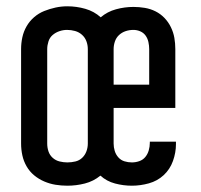

<svg xmlns="http://www.w3.org/2000/svg" viewBox="-20 -582 640 610"><path d="M194 8Q175 8 156.5 5Q138 2 120.5 -5.5Q103 -13 88.5 -25Q74 -37 64.5 -53.5Q55 -70 51 -88.5Q47 -107 47 -126V-426Q47 -445 51 -463.5Q55 -482 64.5 -498.5Q74 -515 88.5 -527.5Q103 -540 120.5 -547Q138 -554 156.5 -558Q175 -562 194 -562Q223 -562 251 -554Q279 -546 300 -527Q321 -545 348.5 -552.5Q376 -560 404 -560Q422 -560 440 -557Q458 -554 474 -546Q490 -538 502.5 -525Q515 -512 523 -495.5Q531 -479 534 -461.5Q537 -444 537 -426V-239H341V-126Q341 -114 344.5 -102.5Q348 -91 356 -82Q364 -73 375.5 -69.5Q387 -66 399 -66Q411 -66 422.5 -70Q434 -74 441.5 -83Q449 -92 452.5 -104Q456 -116 456 -128Q456 -129 456 -130Q456 -131 456 -132H539Q539 -130 539 -128Q539 -126 539 -124Q539 -97 529.5 -70.5Q520 -44 500 -25.5Q480 -7 453 0.5Q426 8 399 8Q372 8 345.5 1Q319 -6 299 -24Q277 -6 249.5 1Q222 8 194 8ZM341 -313H454V-426Q454 -437 451.5 -448.5Q449 -460 442.5 -469Q436 -478 425.5 -482.5Q415 -487 404 -487Q391 -487 379 -483Q367 -479 358 -470.5Q349 -462 345 -450Q341 -438 341 -426ZM194 -66Q207 -66 219.5 -69Q232 -72 241 -80.5Q250 -89 254.5 -101Q259 -113 259 -126V-426Q259 -439 254.5 -451Q250 -463 240.5 -471.5Q231 -480 218.5 -483.5Q206 -487 193 -487Q181 -487 169 -483Q157 -479 147.5 -471Q138 -463 134 -450.5Q130 -438 130 -426V-126Q130 -113 134 -101Q138 -89 147.5 -80.5Q157 -72 169.5 -69Q182 -66 194 -66Z"/></svg>

Font: Monocode
Style: Regular
Weight: 400
Designer: Belleve Invis
Foundry: Belleve Invis
Version: Version 16.1.0; ttfautohint (v1.8.4)